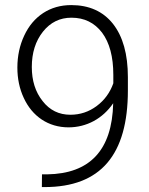

<svg xmlns="http://www.w3.org/2000/svg" viewBox="-20 -741 594 766"><path d="M431.6 -329.1C427.2 -141.1 337.9 -47.9 168 -45.4H147.5L147 5.4H157.7C382.3 5.4 490.2 -124 490.2 -380.4V-433.1C490.2 -524.9 470.2 -595.7 430.7 -646C391.1 -695.8 335.4 -720.7 264.2 -720.7C221.7 -720.7 184.6 -710 152.3 -689C119.6 -667.5 94.7 -637.7 76.7 -599.1C58.6 -560.5 49.3 -518.1 49.3 -471.2C49.3 -427.7 57.6 -387.2 74.7 -350.6C108.4 -276.9 172.9 -232.9 253.4 -232.9C325.7 -232.9 390.1 -268.1 431.6 -329.1ZM260.7 -283.2C215.3 -283.2 178.2 -301.3 149.9 -337.9C121.1 -374 106.9 -419.4 106.9 -473.6C106.9 -530.3 121.6 -577.1 151.4 -614.7C181.2 -651.9 218.8 -670.4 265.1 -670.4C316.4 -670.4 356.9 -650.4 387.2 -610.8C417 -570.8 432.1 -514.6 432.1 -442.4V-408.7C418.9 -371.6 397 -341.3 366.2 -318.4C335 -294.9 299.8 -283.2 260.7 -283.2Z"/></svg>

Font: Shabnam Thin
Style: Regular
Weight: 100
Foundry: DejaVu fonts team - Redesigned by Saber Rastikerdar - Based on Vazir font
Version: Version 5.0.1